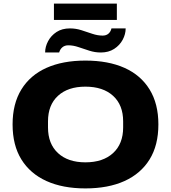

<svg xmlns="http://www.w3.org/2000/svg" viewBox="-20 -1036 951 1068"><path d="M280 -925V-1016H630V-925ZM231 -744Q231 -776 247.5 -807Q264 -838 294.5 -858Q325 -878 369 -878Q402 -878 433 -868Q464 -858 493.5 -848Q523 -838 551 -838Q571 -838 583.5 -849Q596 -860 600 -878H679Q679 -846 662.5 -815Q646 -784 615 -764Q584 -744 541 -744Q508 -744 477 -754Q446 -764 416.5 -774Q387 -784 360 -784Q340 -784 327 -773Q314 -762 309 -744ZM455 12Q329 12 238.5 -29Q148 -70 99 -149Q50 -228 50 -344Q50 -459 99 -538.5Q148 -618 238.5 -658.5Q329 -699 455 -699Q582 -699 672.5 -658.5Q763 -618 812 -538.5Q861 -459 861 -344Q861 -228 812 -149Q763 -70 672.5 -29Q582 12 455 12ZM455 -133Q553 -133 609 -184.5Q665 -236 665 -327V-361Q665 -452 609 -503Q553 -554 455 -554Q358 -554 302.5 -503Q247 -452 247 -361V-327Q247 -236 302.5 -184.5Q358 -133 455 -133Z"/></svg>

Font: Archivo SemiExpanded ExtraBold
Style: Regular
Weight: 800
Width: 6
Designer: Hector Gatti
Foundry: Omnibus-Type
Version: Version 2.001; ttfautohint (v1.8.3)